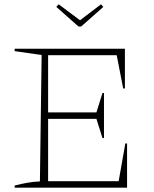

<svg xmlns="http://www.w3.org/2000/svg" viewBox="-20 -870 716 890"><path d="M561 -205H569V0H48V-10Q79 -18 108 -23Q137 -28 165 -29L173 -615L48 -633V-644H559V-460H551L521 -614H203V-349H427L455 -439H462V-230H455L427 -319H203V-30H530ZM344 -747 241 -838 252 -850 351 -776 448 -850 459 -838 356 -747Z"/></svg>

Font: Piazzolla SC Thin
Style: Regular
Weight: 100
Designer: Juan Pablo del Peral
Foundry: Huerta Tipografica
Version: Version 1.330